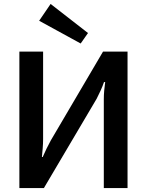

<svg xmlns="http://www.w3.org/2000/svg" viewBox="-20 -951 743 971"><path d="M625 -690V0H505V-449Q505 -471 507 -493Q509 -515 512 -536H506Q499 -515 489 -493.5Q479 -472 469 -452L202 0H78V-690H198V-248Q198 -225 196 -202Q194 -179 192 -157H196Q205 -178 215.5 -199.5Q226 -221 237 -241L501 -690ZM236 -931 425 -784 388 -731 178 -846Z"/></svg>

Font: Exo 2 SemiBold
Style: Regular
Weight: 600
Designer: Natanael Gama
Foundry: Natanael Gama
Version: Version 2.010